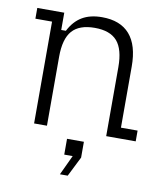

<svg xmlns="http://www.w3.org/2000/svg" viewBox="-84 -614 772 897"><g transform="rotate(10 301.5 -165.5)"><path d="M101 0V-483H22V-534H150V-452H172Q196 -499 234 -521.5Q272 -544 328 -544Q415 -544 459.5 -493Q504 -442 504 -341V-51H583V0H443V-327Q443 -412 409.5 -450.5Q376 -489 303 -489Q230 -489 196 -450.5Q162 -412 162 -327V0ZM261 213 305 119H265V44H345V119L298 213Z"/></g></svg>

Font: Mozilla Headline ExtraLight
Style: Regular
Weight: 200
Designer: Studio DRAMA
Foundry: Studio DRAMA
Version: Version 1.000